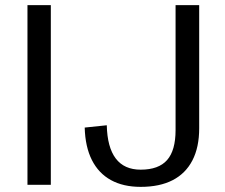

<svg xmlns="http://www.w3.org/2000/svg" viewBox="-20 -720 878 748"><path d="M178 -700V0H87V-700ZM528 8Q460 8 412 -18.5Q364 -45 338 -96.5Q312 -148 310 -223L396 -232Q398 -146 431 -102.5Q464 -59 528 -59Q598 -59 631 -96.5Q664 -134 664 -213V-700H756V-220Q756 -146 729.5 -95Q703 -44 652.5 -18Q602 8 528 8Z"/></svg>

Font: Pathway Extreme 72pt Medium
Style: Regular
Weight: 500
Designer: Eduardo Rodriguez Tunni
Foundry: Eduardo Rodriguez Tunni
Version: Version 1.001;gftools[0.9.26]